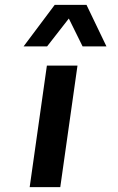

<svg xmlns="http://www.w3.org/2000/svg" viewBox="-20 -770 484 790"><path d="M205.1 -750H335.9L418 -579.1H319.8L263.2 -693.8L173.8 -579.1H77.1ZM172.9 -500H298.8L228 0H102.1Z"/></svg>

Font: Oakes Grotesk
Style: SemiBold Italic
Weight: 600
Designer: Samuel Oakes
Foundry: Samuel Oakes
Version: Version 1.0 | wf-rip DC20170320